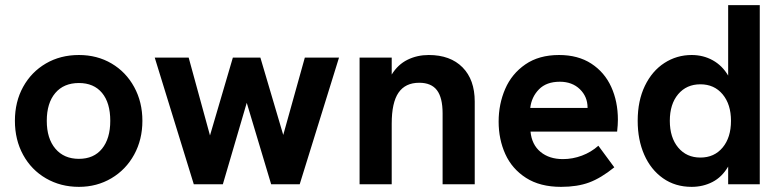

<svg xmlns="http://www.w3.org/2000/svg" viewBox="-20 -717 3037 747"><path d="M38 -247Q38 -321 70 -379Q102 -437 158.5 -470Q215 -503 287 -503Q358 -503 414 -470Q470 -437 502 -378.5Q534 -320 534 -247Q534 -174 502 -115.5Q470 -57 413.5 -23.5Q357 10 287 10Q216 10 159 -23Q102 -56 70 -114.5Q38 -173 38 -247ZM409 -247Q409 -317 377 -355.5Q345 -394 287 -394Q228 -394 195 -355Q162 -316 162 -247Q162 -178 195.5 -138.5Q229 -99 287 -99Q345 -99 377 -138.5Q409 -178 409 -247Z M582 -493H714L797 -190L886 -493H993L1082 -192L1166 -493H1299L1146 0H1035L940 -317L847 0H734Z M1379 -493H1504V-427Q1528 -466 1565.5 -484.5Q1603 -503 1648 -503Q1732 -503 1779.5 -455Q1827 -407 1827 -322V0H1702V-276Q1702 -337 1680 -366Q1658 -395 1611 -395Q1557 -395 1530.5 -356.5Q1504 -318 1504 -236V0H1379Z M1920 -244Q1920 -312 1945.5 -371Q1971 -430 2024 -466.5Q2077 -503 2155 -503Q2229 -503 2280.5 -469.5Q2332 -436 2358 -379Q2384 -322 2384 -251Q2384 -232 2381 -205H2044Q2049 -154 2083 -126Q2117 -98 2170 -98Q2208 -98 2244 -111.5Q2280 -125 2308 -150L2370 -66Q2318 -24 2272 -7Q2226 10 2163 10Q2081 10 2026.5 -25Q1972 -60 1946 -117.5Q1920 -175 1920 -244ZM2266 -297V-298Q2266 -341 2236 -370Q2206 -399 2158 -399Q2106 -399 2077 -369.5Q2048 -340 2043 -297Z M2461 -247Q2461 -325 2489 -383Q2517 -441 2565 -472Q2613 -503 2671 -503Q2716 -503 2753 -482.5Q2790 -462 2813 -423V-697H2936V0H2813V-69Q2789 -28 2752 -9Q2715 10 2671 10Q2607 10 2559.5 -23.5Q2512 -57 2486.5 -115Q2461 -173 2461 -247ZM2824 -247Q2824 -311 2791.5 -350Q2759 -389 2705 -389Q2651 -389 2618.5 -350.5Q2586 -312 2586 -247Q2586 -182 2618.5 -143Q2651 -104 2705 -104Q2759 -104 2791.5 -143Q2824 -182 2824 -247Z"/></svg>

Font: Hanken Grotesk
Style: Bold
Weight: 700
Designer: Alfredo Marco Pradil
Foundry: Hanken Design Co.
Version: Version 3.014